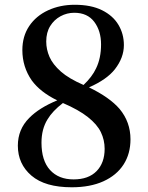

<svg xmlns="http://www.w3.org/2000/svg" viewBox="-20 -773 624 809"><path d="M282.2 16.1Q169.9 16.1 112.5 -33Q55.2 -82 55.2 -159.2Q55.2 -228 103 -275.9Q145 -318.8 221.2 -350.1Q149.9 -384.8 113.8 -434.1Q74.2 -491.2 74.2 -562Q74.2 -620.1 103 -663.1Q131.8 -706.1 182.4 -729.5Q232.9 -752.9 294.9 -752.9Q363.8 -752.9 409.9 -730Q456.1 -707 479 -668.5Q502 -629.9 502 -583Q502 -529.8 463.9 -481Q430.2 -438 355 -404.8Q441.9 -362.8 483.9 -314Q529.8 -258.8 529.8 -186Q529.8 -125 500.5 -79.6Q471.2 -34.2 415.5 -9Q359.9 16.1 282.2 16.1ZM245.1 -338.9Q201.2 -305.2 180.2 -270Q154.8 -229 154.8 -171.9Q154.8 -96.2 190.9 -56.6Q227.1 -17.1 290 -17.1Q353 -17.1 387 -52Q420.9 -86.9 420.9 -146Q420.9 -183.1 405 -216.1Q389.2 -249 350.1 -279.8Q312 -310.1 245.1 -338.9ZM332 -415Q368.2 -449.2 384.8 -484.9Q405.8 -527.8 405.8 -585.9Q405.8 -643.1 377 -681.2Q348.1 -719.2 293 -719.2Q262.2 -719.2 235.1 -704.6Q208 -689.9 191.4 -663.1Q174.8 -636.2 174.8 -598.1Q174.8 -564.9 188.5 -533.4Q202.1 -502 236.8 -471.2Q270 -441.9 332 -415Z"/></svg>

Font: Dream Han Serif CN W16
Style: Regular
Weight: 625
Designer: Adobe
Foundry: Pal3love
Version: Version 3.00; Sans 2.004; Serif 2.001